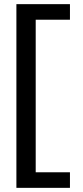

<svg xmlns="http://www.w3.org/2000/svg" viewBox="-20 -750 402 925"><path d="M317 155V80H152V-655H317V-730H59V155Z"/></svg>

Font: Bluebird
Style: Li
Weight: 300
Designer: Jasper
Foundry: Cannot Into Space Fonts
Version: Version 0.98